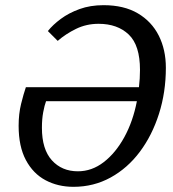

<svg xmlns="http://www.w3.org/2000/svg" viewBox="-20 -706 668 742"><path d="M264 16Q204 16 156 -9.5Q108 -35 80 -87.5Q52 -140 52 -220Q52 -266 61.5 -304.5Q71 -343 80 -369H517Q519 -386 520 -402.5Q521 -419 521 -436Q521 -531 477.5 -572.5Q434 -614 361 -614Q314 -614 274 -594.5Q234 -575 203 -548L165 -586Q184 -610 215 -633Q246 -656 287.5 -671Q329 -686 380 -686Q459 -686 512.5 -654.5Q566 -623 593.5 -568.5Q621 -514 621 -444Q621 -350 594.5 -266.5Q568 -183 520.5 -119.5Q473 -56 407.5 -20Q342 16 264 16ZM281 -44Q335 -44 381 -79.5Q427 -115 460.5 -176Q494 -237 509 -315H158Q152 -299 147 -272.5Q142 -246 142 -212Q142 -129 180.5 -86.5Q219 -44 281 -44Z"/></svg>

Font: Source Serif 4 Caption
Style: Italic
Weight: 400
Italic angle: -12°
Designer: Frank Grießhammer
Foundry: Adobe Systems Incorporated
Version: Version 4.004;hotconv 1.0.117;makeotfexe 2.5.65602